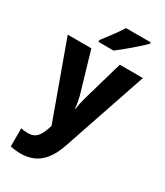

<svg xmlns="http://www.w3.org/2000/svg" viewBox="-242 -862 1028 1197"><g transform="rotate(30 271.5 -263.0)"><path d="M473 -756V-766H295C268 -721 222 -662 189 -619V-606H298C349 -644 437 -719 473 -756ZM1 -549 198 -6 192 13C171 74 148 107 94 107C75 107 56 105 42 101V232C61 236 84 240 115 240C227 240 295 181 339 50L542 -549H376L292 -258C284 -229 278 -202 275 -173H271C269 -201 263 -232 256 -259L171 -549Z"/></g></svg>

Font: Noto Sans Arabic UI SmCn XBd
Style: Regular
Weight: 800
Width: 4
Designer: Monotype Design Team, Nadine Chahine and Nizar Qandah
Foundry: Monotype Imaging Inc.
Version: Version 2.010